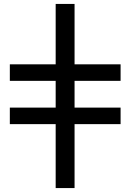

<svg xmlns="http://www.w3.org/2000/svg" viewBox="-20 -762 663 976"><path d="M263 194V-131H30V-215H263V-351H30V-435H263V-742H359V-435H593V-351H359V-215H593V-131H359V194Z"/></svg>

Font: Montserrat Medium
Style: Regular
Weight: 500
Designer: Julieta Ulanovsky
Foundry: Julieta Ulanovsky
Version: Version 9.000; ttfautohint (v1.8.4.7-5d5b)